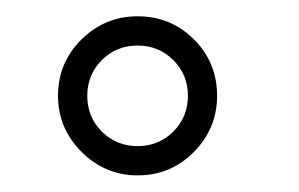

<svg xmlns="http://www.w3.org/2000/svg" viewBox="-20 -711 360 231"><path d="M241.2 -595.7Q241.2 -556.6 213.4 -528.3Q185.5 -500 145.5 -500Q106.4 -500 78.1 -528.3Q49.8 -556.6 49.8 -595.7Q49.8 -635.7 78.1 -663.6Q106.4 -691.4 145.5 -691.4Q185.5 -691.4 213.4 -663.6Q241.2 -635.7 241.2 -595.7ZM206.1 -595.7Q206.1 -621.1 188.5 -638.7Q170.9 -656.2 145.5 -656.2Q120.1 -656.2 102.5 -638.7Q85 -621.1 85 -595.7Q85 -570.3 102.5 -552.7Q120.1 -535.2 145.5 -535.2Q170.9 -535.2 188.5 -552.7Q206.1 -570.3 206.1 -595.7Z"/></svg>

Font: Namkio Khamti
Style: Bold
Weight: 700
Designer: Debbi Hosken
Foundry: SIL International
Version: Version 3.917